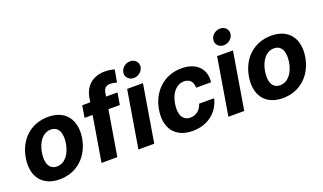

<svg xmlns="http://www.w3.org/2000/svg" viewBox="-76 -1242 2898 1723"><g transform="rotate(-20 1372.5 -380.0)"><path d="M262.1 10.7C426.1 10.7 546.5 -101.6 574.6 -268.5C601.9 -438.2 517.4 -552.6 351.2 -552.6C186.1 -552.6 65.7 -440.7 38.7 -273.1C10.7 -103.7 95.2 10.7 262.1 10.7ZM191.1 -269.2C206.7 -365.4 259.2 -437.1 335.9 -437.1C410.5 -437.1 436.8 -367.9 421.9 -273.8C405.9 -177.6 353.3 -106.5 277 -106.5C202.1 -106.5 175.8 -175.4 191.1 -269.2Z M1013.1 -545.5H904.1L910.2 -582C916.9 -619 935.4 -640.6 979.4 -640.6C997.9 -640.6 1014.9 -637.4 1039.4 -630L1060.7 -747.5C1040.8 -753.9 1009.9 -761.4 967.7 -761.4C865.1 -761.4 779.1 -703.5 759.9 -584.9L753.2 -545.5H676.5L657.7 -431.8H734.4L662.3 0H813.2L885.3 -431.8H994.3Z M1014.6 0H1165.8L1256.7 -545.5H1105.5ZM1123.2 -693.2C1117.9 -651.3 1151.3 -616.5 1196.4 -616.5C1241.5 -616.5 1282 -651.3 1286.9 -693.2C1291.5 -735.4 1258.9 -769.5 1213.8 -769.5C1169 -769.5 1128.2 -735.4 1123.2 -693.2Z M1531.6 10.7C1676.8 10.7 1781.6 -74.6 1810.4 -199.9H1667.6C1648.8 -142 1605.5 -109 1552.9 -109C1482.2 -109 1446.4 -168.3 1463.8 -272.7C1480.1 -375.7 1536.6 -434.7 1607.6 -434.7C1662.3 -434.7 1691.8 -397.7 1691.1 -343.8H1833.5C1848.4 -469.8 1767 -552.6 1624.6 -552.6C1459.2 -552.6 1337 -437.9 1310 -270.6C1282 -104.8 1363.6 10.7 1531.6 10.7Z M1873.9 0H2025.2L2116.1 -545.5H1964.8ZM1982.6 -693.2C1977.3 -651.3 2010.7 -616.5 2055.8 -616.5C2100.9 -616.5 2141.3 -651.3 2146.3 -693.2C2150.9 -735.4 2118.3 -769.5 2073.2 -769.5C2028.4 -769.5 1987.6 -735.4 1982.6 -693.2Z M2393.1 10.7C2557.2 10.7 2677.6 -101.6 2705.6 -268.5C2733 -438.2 2648.4 -552.6 2482.2 -552.6C2317.1 -552.6 2196.7 -440.7 2169.7 -273.1C2141.7 -103.7 2226.2 10.7 2393.1 10.7ZM2322.1 -269.2C2337.7 -365.4 2390.3 -437.1 2467 -437.1C2541.5 -437.1 2567.8 -367.9 2552.9 -273.8C2536.9 -177.6 2484.4 -106.5 2408 -106.5C2333.1 -106.5 2306.8 -175.4 2322.1 -269.2Z"/></g></svg>

Font: Magic Ui Pro
Style: Bold Italic
Weight: 700
Italic angle: -9.39999°
Designer: Stefan Endress, Andreas Faust
Version: Version 1.000;FEAKit 1.0